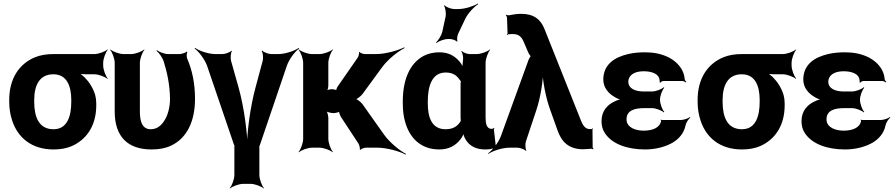

<svg xmlns="http://www.w3.org/2000/svg" viewBox="-20 -833 5051 1083"><path d="M562 -464V-478C562 -502 576 -539 588 -552L586 -554C573 -542 536 -528 512 -528H281C241 -528 206 -522 175 -509C88 -472 32 -390 32 -269V-259C32 -220 38 -185 49 -152C80 -58 157 10 282 10C321 10 355 4 385 -9C467 -45 523 -123 523 -239V-249C523 -266 521 -282 517 -297C505 -337 483 -371 456 -398C446 -407 431 -420 422 -424L420 -420C429 -416 447 -414 461 -414H512C536 -414 573 -400 586 -388L588 -390C576 -403 562 -440 562 -464ZM281 -414C358 -414 382 -346 382 -269V-259C382 -180 361 -104 282 -104C198 -104 173 -175 173 -259V-269C173 -349 201 -414 281 -414Z M835 10C878 10 915 3 946 -12C1034 -54 1080 -148 1080 -276C1080 -365 1063 -440 1036 -502C1032 -512 1032 -533 1037 -540L1034 -542C1028 -536 1004 -528 993 -528H929C907 -528 878 -540 865 -550L863 -546C876 -536 896 -509 903 -488C923 -424 938 -354 939 -276C939 -231 928 -188 911 -159C895 -131 870 -104 830 -104C781 -104 769 -151 769 -203V-478C769 -502 783 -539 795 -552L793 -554C780 -542 743 -528 719 -528H677C653 -528 616 -542 603 -554L601 -552C613 -539 627 -502 627 -478V-204C627 -65 698 10 835 10Z M1325 -342 1283 -491C1279 -506 1282 -536 1288 -545L1285 -547C1278 -538 1250 -528 1235 -528H1195C1157 -528 1103 -546 1080 -563L1078 -559C1101 -543 1135 -498 1148 -462L1299 -19C1300 -18 1303 -9 1304 -9L1303 -13C1302 -13 1302 -4 1302 -3V154C1302 178 1288 215 1276 228L1278 230C1291 218 1328 204 1352 204H1393C1417 204 1454 218 1467 230L1469 228C1457 215 1443 178 1443 154V1C1443 0 1443 -9 1442 -9L1441 -5C1442 -5 1445 -14 1446 -15L1598 -462C1610 -498 1644 -543 1667 -559L1665 -563C1642 -546 1588 -528 1550 -528H1510C1495 -528 1467 -538 1459 -548L1456 -545C1463 -536 1466 -506 1462 -491L1422 -342C1391 -230 1372 -80 1373 8H1377C1376 -80 1357 -229 1325 -342Z M1904 -172 2002 -23C2007 -15 2012 5 2009 10L2013 12C2016 7 2035 0 2044 0H2108C2161 0 2233 20 2268 39L2270 35C2235 17 2177 -30 2146 -74L2025 -245C2017 -256 1993 -276 1983 -276V-272C1993 -272 2017 -292 2025 -303L2137 -456C2169 -499 2226 -544 2262 -562L2260 -566C2224 -548 2154 -528 2101 -528H2038C2030 -528 2011 -534 2008 -540L2005 -538C2007 -532 2002 -513 1997 -507L1886 -347C1882 -342 1874 -325 1877 -320L1880 -322C1878 -327 1859 -330 1853 -330C1843 -330 1825 -326 1820 -321L1823 -318C1828 -323 1832 -341 1832 -351V-478C1832 -502 1846 -539 1858 -552L1856 -554C1843 -542 1806 -528 1782 -528H1740C1716 -528 1679 -542 1666 -554L1664 -552C1676 -539 1690 -502 1690 -478V-50C1690 -26 1676 11 1664 24L1666 26C1679 14 1716 0 1740 0H1782C1806 0 1843 14 1856 26L1858 24C1846 11 1832 -26 1832 -50V-167C1832 -180 1826 -204 1819 -211L1816 -208C1823 -201 1847 -195 1861 -195H1862C1871 -195 1894 -200 1897 -205L1893 -207C1890 -202 1899 -180 1904 -172Z M2751 -107 2754 -104 2750 -106C2723 -109 2719 -140 2719 -171V-478C2719 -502 2733 -539 2745 -552L2743 -554C2730 -542 2693 -528 2669 -528H2629C2615 -528 2592 -537 2585 -545L2582 -542C2589 -535 2594 -510 2592 -497C2590 -482 2587 -458 2591 -446L2595 -447C2592 -457 2581 -475 2572 -486C2546 -516 2512 -538 2459 -538C2425 -538 2395 -531 2370 -518C2290 -475 2252 -382 2252 -260V-250C2252 -212 2256 -177 2265 -146C2289 -59 2350 10 2458 10C2515 10 2552 -14 2578 -48C2587 -59 2596 -77 2597 -87H2593C2592 -77 2599 -58 2606 -47C2627 -11 2663 10 2716 10C2737 10 2752 8 2767 2C2771 1 2779 2 2782 4L2784 0C2781 -1 2776 -8 2776 -13L2766 -102C2765 -105 2768 -108 2769 -110L2766 -112C2765 -111 2762 -107 2760 -107ZM2578 -360V-171C2578 -165 2579 -159 2579 -153C2579 -153 2579 -149 2580 -149C2580 -149 2580 -153 2580 -153C2579 -153 2578 -149 2578 -149C2561 -121 2536 -104 2493 -104C2415 -104 2393 -172 2393 -250V-260C2393 -341 2413 -424 2494 -424C2533 -424 2556 -408 2572 -384C2573 -382 2581 -373 2582 -374L2580 -378C2579 -377 2578 -363 2578 -360ZM2494 -742 2475 -654C2470 -633 2452 -604 2439 -594L2442 -591C2455 -601 2486 -613 2508 -613H2518C2530 -613 2553 -605 2557 -598L2561 -600C2556 -607 2559 -631 2564 -642L2603 -724C2618 -757 2654 -795 2677 -809L2675 -813C2652 -798 2602 -782 2566 -782H2542C2525 -782 2496 -793 2488 -803L2484 -801C2492 -791 2497 -759 2494 -742Z M3306 -105C3276 -105 3264 -136 3255 -158L3051 -670C3030 -723 2992 -755 2919 -755C2896 -755 2872 -751 2852 -747C2847 -746 2838 -748 2835 -750L2833 -747C2836 -745 2840 -737 2840 -732L2843 -644C2843 -642 2840 -639 2839 -638L2842 -635C2843 -636 2845 -639 2848 -640C2856 -640 2862 -641 2871 -641C2907 -641 2922 -625 2934 -597L2961 -534C2963 -530 2973 -514 2976 -514V-518C2973 -518 2964 -502 2962 -497L2806 -67C2793 -30 2757 15 2733 32L2735 35C2759 18 2814 0 2853 0H2899C2913 0 2940 10 2946 18L2949 16C2943 7 2942 -21 2946 -34L3005 -211C3029 -282 3044 -380 3044 -437L3040 -436C3040 -380 3058 -283 3084 -212L3124 -100C3146 -36 3185 9 3270 9C3288 8 3303 7 3316 6C3319 6 3324 8 3325 10L3328 7C3326 5 3323 1 3323 -2L3322 -102C3322 -104 3324 -106 3325 -107L3322 -109C3321 -108 3320 -106 3318 -106V-105Z M3611 -96C3564 -96 3514 -114 3514 -160C3514 -210 3559 -223 3612 -223H3658C3679 -223 3713 -210 3724 -199L3727 -202C3716 -213 3703 -247 3703 -269V-272C3703 -293 3716 -327 3727 -338L3724 -341C3713 -330 3679 -317 3658 -317H3612C3565 -317 3524 -332 3524 -373C3524 -380 3526 -387 3529 -394C3541 -419 3572 -431 3611 -431C3646 -431 3685 -422 3697 -395C3700 -389 3702 -372 3701 -367L3704 -366C3706 -370 3715 -376 3722 -376H3829C3836 -376 3845 -371 3848 -368L3851 -371C3847 -375 3842 -382 3842 -388C3840 -409 3834 -427 3824 -444C3788 -503 3714 -538 3619 -538C3584 -538 3552 -535 3523 -528C3449 -511 3383 -471 3383 -384C3383 -337 3414 -304 3450 -284C3461 -277 3480 -270 3490 -269V-273C3480 -274 3461 -268 3449 -262C3405 -242 3373 -207 3373 -149C3373 -124 3379 -101 3392 -82C3432 -21 3517 10 3619 10C3680 10 3737 -6 3777 -30C3809 -50 3838 -81 3847 -126C3850 -142 3864 -162 3874 -170L3872 -173C3862 -165 3836 -156 3819 -156H3713C3711 -156 3710 -158 3709 -159L3706 -157C3707 -156 3709 -153 3709 -151C3702 -111 3658 -96 3611 -96Z M4445 -464V-478C4445 -502 4459 -539 4471 -552L4469 -554C4456 -542 4419 -528 4395 -528H4164C4124 -528 4089 -522 4058 -509C3971 -472 3915 -390 3915 -269V-259C3915 -220 3921 -185 3932 -152C3963 -58 4040 10 4165 10C4204 10 4238 4 4268 -9C4350 -45 4406 -123 4406 -239V-249C4406 -266 4404 -282 4400 -297C4388 -337 4366 -371 4339 -398C4329 -407 4314 -420 4305 -424L4303 -420C4312 -416 4330 -414 4344 -414H4395C4419 -414 4456 -400 4469 -388L4471 -390C4459 -403 4445 -440 4445 -464ZM4164 -414C4241 -414 4265 -346 4265 -269V-259C4265 -180 4244 -104 4165 -104C4081 -104 4056 -175 4056 -259V-269C4056 -349 4084 -414 4164 -414Z M4739 -96C4692 -96 4642 -114 4642 -160C4642 -210 4687 -223 4740 -223H4786C4807 -223 4841 -210 4852 -199L4855 -202C4844 -213 4831 -247 4831 -269V-272C4831 -293 4844 -327 4855 -338L4852 -341C4841 -330 4807 -317 4786 -317H4740C4693 -317 4652 -332 4652 -373C4652 -380 4654 -387 4657 -394C4669 -419 4700 -431 4739 -431C4774 -431 4813 -422 4825 -395C4828 -389 4830 -372 4829 -367L4832 -366C4834 -370 4843 -376 4850 -376H4957C4964 -376 4973 -371 4976 -368L4979 -371C4975 -375 4970 -382 4970 -388C4968 -409 4962 -427 4952 -444C4916 -503 4842 -538 4747 -538C4712 -538 4680 -535 4651 -528C4577 -511 4511 -471 4511 -384C4511 -337 4542 -304 4578 -284C4589 -277 4608 -270 4618 -269V-273C4608 -274 4589 -268 4577 -262C4533 -242 4501 -207 4501 -149C4501 -124 4507 -101 4520 -82C4560 -21 4645 10 4747 10C4808 10 4865 -6 4905 -30C4937 -50 4966 -81 4975 -126C4978 -142 4992 -162 5002 -170L5000 -173C4990 -165 4964 -156 4947 -156H4841C4839 -156 4838 -158 4837 -159L4834 -157C4835 -156 4837 -153 4837 -151C4830 -111 4786 -96 4739 -96Z"/></svg>

Font: Asimov
Style: Edge
Weight: 500
Designer: Google
Version: Version 2.000980: 2014